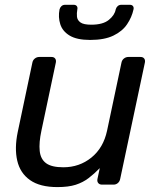

<svg xmlns="http://www.w3.org/2000/svg" viewBox="-20 -752 642 782"><path d="M213.8 10Q142.6 10 102.3 -18.5Q61.9 -46.9 50.2 -97.8Q38.5 -148.6 52.3 -214.6L111.9 -497.1Q113.9 -507.3 121.8 -513.6Q129.8 -520 140 -520H189.6Q199.8 -520 204.6 -513.6Q209.4 -507.3 207.4 -497.1L148.7 -219.9Q138.2 -171.1 141.7 -137.5Q145.1 -104 167.7 -87.3Q190.2 -70.7 237.9 -70.7Q303.4 -70.7 352.3 -110.3Q401.2 -149.9 416.1 -219.9L474.8 -497.1Q476.8 -507.3 484.7 -513.6Q492.7 -520 502.9 -520H552.3Q562.5 -520 567.3 -513.6Q572.1 -507.3 570.1 -497.1L469.4 -22.9Q467.4 -12.7 460 -6.4Q452.5 0 442.3 0H395.7Q385.5 0 380.2 -6.4Q374.9 -12.7 376.9 -22.9L386.4 -67.3Q363.8 -44.1 340.9 -26.6Q318 -9.1 288.4 0.5Q258.8 10 213.8 10ZM347.2 -589.3Q293.2 -589.3 263.8 -607Q234.5 -624.7 225.5 -653.4Q216.4 -682.1 222.4 -713.5Q224.4 -721.5 230.3 -727Q236.2 -732.5 245.4 -732.5H279.9Q288.9 -732.5 292.9 -727Q296.9 -721.5 294.9 -713.5Q292.1 -698.2 293.5 -684.1Q294.9 -669.9 307.6 -660.7Q320.2 -651.4 351.7 -651.4Q399.2 -651.4 423.2 -670.9Q447.2 -690.4 451.2 -713.5Q453.2 -721.5 459.2 -727Q465.2 -732.5 474.2 -732.5H508.7Q517.7 -732.5 521.7 -727Q525.7 -721.5 523.7 -713.5Q517 -682.1 497.7 -653.4Q478.5 -624.7 441.9 -607Q405.2 -589.3 347.2 -589.3Z"/></svg>

Font: Rubik Light
Style: Italic
Weight: 300
Italic angle: -12°
Designer: Hubert and Fischer
Foundry: Hubert and Fischer
Version: Version 2.300;gftools[0.9.30]